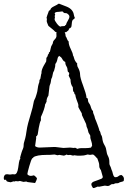

<svg xmlns="http://www.w3.org/2000/svg" viewBox="-48 -877 666 1000"><path d="M335.9 -106.4Q339.8 -106.4 342.3 -107.4Q344.7 -108.4 354.5 -101.6Q365.2 -105.5 375 -105.5H397.5Q412.1 -105.5 426.8 -108.4Q425.8 -112.3 431.6 -116.2V-119.1Q431.6 -129.9 428.2 -139.2Q424.8 -148.4 423.3 -155.3Q421.9 -162.1 422.4 -166Q422.9 -169.9 420.9 -173.3Q418.9 -176.8 417 -179.7Q412.1 -185.5 410.2 -197.3Q409.2 -204.1 405.8 -210.9Q402.3 -217.8 402.3 -221.7Q402.3 -225.6 400.4 -231.4L378.9 -277.3Q377.9 -279.3 378.4 -279.8Q378.9 -280.3 378.9 -283.2Q378.9 -286.1 368.7 -302.7Q358.4 -319.3 359.9 -324.2Q361.3 -329.1 358.4 -337.4Q355.5 -345.7 350.6 -358.4Q345.7 -371.1 343.8 -384.8Q338.9 -386.7 339.4 -389.2Q339.8 -391.6 337.9 -396.5L334 -400.4Q332 -405.3 332 -411.1Q332 -417 331.1 -422.9Q319.3 -437.5 319.3 -462.9L309.6 -483.4Q312.5 -489.3 312.5 -494.1Q312.5 -499 308.1 -501.5Q303.7 -503.9 303.7 -513.7Q303.7 -523.4 297.9 -532.2Q292 -541 292 -553.7Q291 -555.7 288.6 -556.2Q286.1 -556.6 282.2 -561Q278.3 -565.4 274.9 -572.3Q271.5 -579.1 262.7 -584V-585.9Q259.8 -585.9 259.8 -584Q253.9 -584 251 -568.4Q248 -552.7 240.2 -543.9Q239.3 -540 239.7 -536.6Q240.2 -533.2 238.3 -526.4Q236.3 -519.5 233.4 -507.8Q227.5 -500 226.1 -487.3Q224.6 -474.6 218.8 -464.8Q217.8 -460 217.3 -454.1Q216.8 -448.2 215.3 -443.8Q213.9 -439.5 212.4 -436Q210.9 -432.6 210 -428.7L204.1 -378.9Q193.4 -363.3 194.3 -345.7Q191.4 -343.8 190.9 -340.3Q190.4 -336.9 187.5 -335Q184.6 -309.6 165 -267.6V-250Q159.2 -241.2 153.8 -210.9Q148.4 -180.7 148.4 -176.8Q146.5 -174.8 145.5 -171.4Q144.5 -168 139.6 -166Q140.6 -163.1 140.6 -158.2L134.8 -116.2Q143.6 -108.4 159.2 -108.4L229.5 -111.3Q235.4 -111.3 241.2 -111.3L282.2 -106.4L317.4 -108.4ZM-21.5 60.5Q-28.3 60.5 -28.3 49.8Q-28.3 39.1 -20.5 32.2Q-14.6 30.3 -11.7 30.3L3.9 32.2L18.6 30.3L27.3 31.2Q42 31.2 46.9 -3.9Q48.8 -17.6 50.8 -31.2Q52.7 -44.9 58.6 -50.8Q56.6 -51.8 56.6 -54.7Q56.6 -57.6 58.6 -63.5Q60.5 -69.3 62 -75.2Q63.5 -81.1 65.4 -86.4Q67.4 -91.8 68.4 -94.7Q69.3 -97.7 70.8 -100.1Q72.3 -102.5 73.7 -108.4Q75.2 -114.3 75.2 -121.1Q75.2 -127.9 76.7 -133.3Q78.1 -138.7 79.1 -141.6Q80.1 -144.5 83.5 -157.2Q86.9 -169.9 89.8 -191.9Q92.8 -213.9 98.6 -235.8Q104.5 -257.8 111.3 -279.8Q118.2 -301.8 121.6 -316.4Q125 -331.1 126 -337.9Q127.9 -351.6 132.3 -359.4Q136.7 -367.2 138.2 -373Q139.6 -378.9 143.1 -388.7Q146.5 -398.4 148.4 -414.6Q150.4 -430.7 153.3 -439.5Q156.2 -448.2 156.7 -449.2Q157.2 -450.2 157.2 -455.1Q157.2 -460 158.7 -461.9Q160.2 -463.9 162.1 -466.8L167 -494.1L168.9 -495.1L168 -499Q168 -512.7 179.2 -533.7Q190.4 -554.7 192.4 -556.6Q193.4 -561.5 193.4 -566.4Q192.4 -577.1 197.3 -580.1Q200.2 -583 202.1 -593.8L206.1 -595.7V-600.6Q206.1 -604.5 211.9 -607.4Q213.9 -615.2 215.3 -622.1Q216.8 -628.9 218.8 -635.7L225.6 -648.4Q227.5 -651.4 227.5 -654.3Q227.5 -662.1 237.3 -671.9Q247.1 -681.6 246.1 -692.4Q245.1 -703.1 246.1 -710Q242.2 -710 240.2 -710.9Q232.4 -719.7 222.7 -727.1Q212.9 -734.4 204.1 -742.2Q202.1 -747.1 198.7 -755.4Q195.3 -763.7 195.3 -767.6L196.3 -777.3Q196.3 -780.3 194.3 -784.2Q195.3 -790 198.2 -797.4Q201.2 -804.7 203.1 -810.5Q205.1 -820.3 210 -822.8Q214.8 -825.2 214.8 -827.6Q214.8 -830.1 219.2 -835Q223.6 -839.8 236.3 -845.7Q249 -851.6 256.8 -857.4H260.7Q270.5 -853.5 280.8 -849.6Q291 -845.7 300.8 -841.8Q333 -828.1 336.9 -798.8Q337.9 -792 341.8 -784.2Q339.8 -778.3 335 -776.4Q330.1 -774.4 328.1 -767.6Q326.2 -760.7 325.7 -752.4Q325.2 -744.1 323.2 -736.3Q320.3 -734.4 318.4 -731.4Q316.4 -728.5 311.5 -728.5Q311.5 -720.7 306.2 -717.3Q300.8 -713.9 295.9 -709Q293 -710 289.1 -710Q293.9 -698.2 293.9 -688.5Q298.8 -681.6 301.3 -673.8Q303.7 -666 309.6 -661.1V-659.2Q309.6 -643.6 320.8 -621.1Q332 -598.6 332 -588.9Q335 -585.9 338.4 -572.3Q341.8 -558.6 354.5 -545.9L353.5 -543Q353.5 -532.2 359.4 -523.4Q369.1 -504.9 369.1 -488.8Q369.1 -472.7 384.8 -431.2Q400.4 -389.6 402.3 -371.1L401.4 -370.1Q401.4 -367.2 404.3 -367.2Q410.2 -365.2 410.2 -355.5Q410.2 -345.7 418.9 -335Q423.8 -326.2 426.3 -315.9Q428.7 -305.7 436.5 -297.9V-295.9Q436.5 -289.1 439.5 -283.2Q442.4 -277.3 443.8 -272.5Q445.3 -267.6 445.8 -264.2Q446.3 -260.7 447.8 -257.8Q449.2 -254.9 452.6 -246.6Q456.1 -238.3 459.5 -228.5Q462.9 -218.8 465.8 -210.9Q468.8 -203.1 468.8 -201.2V-198.2Q473.6 -193.4 474.6 -188Q475.6 -182.6 477.5 -176.8Q483.4 -168.9 484.4 -159.2Q485.4 -149.4 487.8 -140.6Q490.2 -131.8 493.7 -126Q497.1 -120.1 500.5 -113.3Q503.9 -106.4 505.4 -96.2Q506.8 -85.9 508.8 -78.6Q510.7 -71.3 514.2 -64.9Q517.6 -58.6 519.5 -51.3Q521.5 -43.9 521.5 -36.1Q520.5 -21.5 524.9 -14.2Q529.3 -6.8 532.2 4.9Q538.1 17.6 540 28.3Q542 39.1 548.8 44.9L551.8 45.9Q563.5 45.9 568.8 40.5Q574.2 35.2 584 34.2Q597.7 42 597.7 55.7Q597.7 58.6 596.7 60.5Q598.6 66.4 589.4 68.8Q580.1 71.3 576.2 72.3Q568.4 78.1 562 77.6Q555.7 77.1 552.2 78.1Q548.8 79.1 547.4 80.1Q545.9 81.1 543.9 82H536.1Q531.2 82 525.9 86.9Q520.5 91.8 512.7 91.8L498 89.8L467.8 95.7Q462.9 95.7 460.9 94.7Q454.1 96.7 449.2 99.6Q444.3 102.5 436.5 102.5Q433.6 97.7 430.7 92.8Q427.7 87.9 427.7 81.1Q430.7 72.3 441.4 68.4Q452.1 64.5 461.9 61Q471.7 57.6 479.5 54.2Q487.3 50.8 487.3 43.9L477.5 8.8Q475.6 5.9 473.6 3.4Q471.7 1 470.2 -3.9Q468.8 -8.8 468.8 -16.1Q468.8 -23.4 466.8 -29.3Q464.8 -35.2 462.9 -41Q460.9 -46.9 459 -51.8Q454.1 -55.7 447.3 -64Q440.4 -72.3 433.6 -72.3L420.9 -70.3L409.2 -72.3Q405.3 -72.3 401.4 -70.3Q389.6 -66.4 373 -66.4H354.5L337.9 -68.4L333 -66.4L317.4 -70.3L306.6 -69.3Q302.7 -69.3 299.8 -72.3Q288.1 -66.4 284.2 -66.4L261.7 -70.3L251 -68.4L236.3 -72.3L210 -70.3H194.3Q143.6 -70.3 125 -57.6V-53.7H121.1Q114.3 -46.9 104.5 -11.7Q94.7 23.4 94.7 28.3Q94.7 33.2 101.1 36.1Q107.4 39.1 112.3 39.1Q117.2 39.1 128.9 36.1Q137.7 42 144.5 50.8Q143.6 58.6 140.6 64.5Q137.7 70.3 134.8 76.2L95.7 71.3L88.9 68.4L74.2 70.3L55.7 65.4L45.9 67.4L35.2 66.4Q27.3 66.4 26.4 69.3Q24.4 69.3 24.4 68.4Q24.4 67.4 22.5 67.4L7.8 72.3Q3.9 72.3 -5.9 69.8Q-15.6 67.4 -15.6 61.5Q-15.6 58.6 -18.6 58.6Q-20.5 60.5 -21.5 60.5ZM238.3 -788.1 236.3 -777.3Q236.3 -769.5 248.5 -753.9Q260.7 -738.3 267.6 -738.3Q272.5 -741.2 278.3 -740.7Q284.2 -740.2 290 -742.2Q291 -746.1 295.9 -748Q296.9 -755.9 305.2 -769Q313.5 -782.2 313.5 -790.5Q313.5 -798.8 301.8 -806.6Q299.8 -808.6 293.9 -808.6Q288.1 -808.6 284.2 -810.5Q280.3 -817.4 275.4 -817.4L257.8 -815.4Q238.3 -815.4 236.3 -806.6Q239.3 -804.7 239.3 -800.8Q239.3 -796.9 236.3 -793.9Z"/></svg>

Font: Mountains of Christmas
Style: Regular
Weight: 400
Designer: Crystal Kluge
Foundry: Font Diner, Inc DBA Tart Workshop
Version: Version 1.003